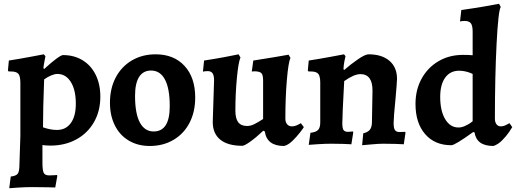

<svg xmlns="http://www.w3.org/2000/svg" viewBox="-20 -762 2736 1018"><path d="M83 112 88 -41V-323Q88 -358 77.5 -370.5Q67 -383 39 -383H26L22 -388L27 -441Q84 -450 140 -460.5Q196 -471 212 -474L221 -464Q220 -458 216 -438.5Q212 -419 210 -401L214 -396Q252 -431 278.5 -450.5Q305 -470 314 -470Q373 -470 418 -442.5Q463 -415 487.5 -365Q512 -315 512 -250Q512 -173 478 -114Q444 -55 384 -22.5Q324 10 247 10Q234 10 221.5 9Q209 8 205 7V99Q205 140 211.5 154Q218 168 241 168Q256 168 266.5 167Q277 166 282 166L284 170L273 232Q252 232 235 231L151 230Q116 230 78 232.5Q40 235 29 236L37 174Q65 171 74 159Q83 147 83 112ZM282 -73Q329 -73 355.5 -109.5Q382 -146 382 -212Q382 -285 355.5 -327.5Q329 -370 284 -370Q270 -370 251 -362Q232 -354 214 -341Q208 -185 208 -87Q247 -73 282 -73Z M563 -217Q563 -293 593.5 -351Q624 -409 679 -441.5Q734 -474 805 -474Q902 -474 958.5 -412.5Q1015 -351 1015 -245Q1015 -169 985 -111Q955 -53 900 -20.5Q845 12 774 12Q711 12 663 -16.5Q615 -45 589 -97Q563 -149 563 -217ZM880 -199Q880 -293 854.5 -340.5Q829 -388 781 -388Q739 -388 717.5 -354Q696 -320 696 -254Q696 -160 721.5 -112.5Q747 -65 795 -65Q880 -65 880 -199Z M1081 -385Q1072 -385 1065 -384Q1058 -383 1056 -382L1062 -441Q1115 -449 1171.5 -459.5Q1228 -470 1245 -474L1255 -457Q1244 -433 1236 -348.5Q1228 -264 1228 -175Q1228 -134 1243 -114Q1258 -94 1290 -94Q1309 -94 1328 -103.5Q1347 -113 1375 -131V-335Q1375 -364 1366.5 -373.5Q1358 -383 1332 -384L1315 -383L1323 -441Q1377 -449 1435 -459Q1493 -469 1510 -472L1520 -455Q1509 -432 1501 -338.5Q1493 -245 1493 -133Q1493 -114 1502.5 -103Q1512 -92 1528 -92Q1539 -92 1549.5 -96Q1560 -100 1566.5 -104Q1573 -108 1575 -109L1591 -88Q1587 -81 1570.5 -59.5Q1554 -38 1531 -15.5Q1508 7 1486 12Q1395 12 1384 -65L1376 -69Q1338 -33 1307 -11Q1276 11 1265 11Q1188 11 1148 -21.5Q1108 -54 1108 -115L1115 -336Q1115 -362 1107 -373.5Q1099 -385 1081 -385Z M1952 -111 1955 -282Q1955 -369 1891 -369Q1857 -369 1805 -332Q1795 -150 1795 -108Q1795 -82 1801.5 -72.5Q1808 -63 1825 -63Q1832 -63 1840 -64Q1848 -65 1851 -65L1853 -60L1843 3Q1832 2 1801 1Q1770 0 1737 0Q1705 0 1666.5 2.5Q1628 5 1617 6L1626 -58Q1655 -61 1666.5 -73Q1678 -85 1678 -113V-323Q1678 -358 1667.5 -370.5Q1657 -383 1629 -383H1616L1612 -388L1617 -441Q1675 -450 1731.5 -460.5Q1788 -471 1804 -474L1812 -464Q1810 -458 1806 -437Q1802 -416 1801 -395L1805 -391Q1838 -420 1877 -447Q1916 -474 1934 -474Q2005 -474 2045 -439.5Q2085 -405 2085 -344Q2085 -328 2077 -238Q2067 -138 2067 -109Q2067 -83 2074 -72.5Q2081 -62 2098 -62L2128 -63L2130 -59L2121 3Q2109 2 2077 1Q2045 0 2012 0Q1988 0 1950 3.5Q1912 7 1900 8L1906 -55Q1930 -61 1940.5 -73.5Q1951 -86 1952 -111Z M2373 8Q2285 8 2234 -51Q2183 -110 2183 -211Q2183 -286 2215.5 -345Q2248 -404 2305 -437.5Q2362 -471 2435 -471Q2468 -471 2486 -469V-595Q2486 -626 2476.5 -638.5Q2467 -651 2443 -651Q2435 -651 2428 -650Q2421 -649 2419 -648L2426 -709Q2485 -717 2546.5 -727.5Q2608 -738 2626 -742L2635 -725Q2622 -706 2613 -531Q2604 -356 2604 -133Q2604 -114 2612.5 -103Q2621 -92 2635 -92Q2646 -92 2656 -96Q2666 -100 2672.5 -104Q2679 -108 2681 -109L2696 -88Q2693 -82 2679 -61.5Q2665 -41 2643 -18.5Q2621 4 2596 12Q2507 12 2496 -60L2489 -62Q2392 8 2373 8ZM2414 -387Q2367 -387 2340.5 -350.5Q2314 -314 2314 -248Q2314 -174 2340.5 -130Q2367 -86 2411 -86Q2427 -86 2444 -93.5Q2461 -101 2472 -108.5Q2483 -116 2486 -119V-370Q2484 -371 2474.5 -375Q2465 -379 2449 -383Q2433 -387 2414 -387Z"/></svg>

Font: Sahitya
Style: Bold
Weight: 700
Designer: Juan Pablo del Peral
Foundry: Juan Pablo del Peral (http://www.huertatipografica.com)
Version: Version 1.001;PS 001.000;hotconv 1.0.70;makeotf.lib2.5.58329